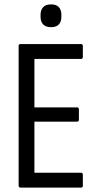

<svg xmlns="http://www.w3.org/2000/svg" viewBox="-20 -856 452 876"><path d="M74 0Q65 0 65 -9V-646Q65 -655 73 -655H350Q358 -655 358 -646V-597Q358 -587 350 -587H137V-366H332Q340 -366 340 -357V-310Q340 -301 332 -301H137V-68H350Q358 -68 358 -58V-9Q358 0 350 0ZM213 -732Q189 -732 177 -744.5Q165 -757 165 -779V-788Q165 -811 177 -823.5Q189 -836 213 -836Q237 -836 248.5 -823.5Q260 -811 260 -788V-779Q260 -757 248.5 -744.5Q237 -732 213 -732Z"/></svg>

Font: Sofia Sans Condensed
Style: Regular
Weight: 400
Designer: Botio Nikoltchev, Ani Petrova
Foundry: lettersoup
Version: Version 4.100